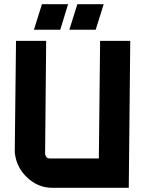

<svg xmlns="http://www.w3.org/2000/svg" viewBox="-20 -891 688 911"><path d="M227 0Q168 0 120 -39Q70 -80 55 -139Q53 -149 51.5 -157Q50 -165 50 -173L56 -697H199L194 -160L195 -156Q200 -139 216 -139H449L455 -697H598L591 0ZM179 -871H303L266 -750H141ZM347 -871H472L434 -750H309Z"/></svg>

Font: Covid19
Style: Regular
Weight: 400
Designer: Peter Wiegel
Foundry: (c) CAT - Ing. Peter Wiegel.  for Rudolf Maass + Partner GmbH
Version: Version 001.000